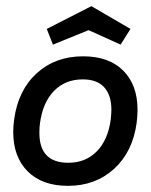

<svg xmlns="http://www.w3.org/2000/svg" viewBox="-20 -590 490 624"><path d="M23 -161Q23 -181 26 -202Q39 -297 99.5 -352Q160 -407 250 -407Q334 -407 380.5 -360.5Q427 -314 427 -233Q427 -213 424 -190Q411 -96 350.5 -41Q290 14 201 14Q117 14 70 -33Q23 -80 23 -161ZM340 -202Q342 -224 342 -233Q342 -281 318.5 -306.5Q295 -332 249 -332Q192 -332 155.5 -294.5Q119 -257 110 -190Q108 -178 108 -158Q108 -61 202 -61Q258 -61 294.5 -98Q331 -135 340 -202ZM152 -445 132 -496 277 -570 404 -496 372 -445 268 -492Z"/></svg>

Font: Neutral Grotesk
Style: Italic
Weight: 400
Italic angle: -8°
Designer: Nawras Khrais
Foundry: Nawras Khrais
Version: Version 1.000